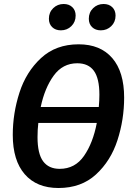

<svg xmlns="http://www.w3.org/2000/svg" viewBox="-20 -927 664 962"><path d="M602 -438Q602 -328 568.5 -224.5Q535 -121 461 -53Q387 15 273 15Q164 15 104 -54Q44 -123 44 -251Q44 -359 77.5 -463Q111 -567 185.5 -636Q260 -705 374 -705Q483 -705 542.5 -636Q602 -567 602 -438ZM184 -391H475Q478 -424 478 -452Q478 -534 450.5 -572Q423 -610 367 -610Q294 -610 249 -548Q204 -486 184 -391ZM465 -311H172Q168 -278 168 -240Q168 -157 196 -119Q224 -81 279 -81Q356 -81 401 -146Q446 -211 465 -311ZM225 -833Q225 -865 246.5 -886Q268 -907 299 -907Q326 -907 342.5 -891Q359 -875 359 -849Q359 -817 337.5 -796Q316 -775 285 -775Q258 -775 241.5 -791Q225 -807 225 -833ZM425 -833Q425 -865 446.5 -886Q468 -907 499 -907Q526 -907 542.5 -891Q559 -875 559 -849Q559 -817 537.5 -796Q516 -775 485 -775Q458 -775 441.5 -791Q425 -807 425 -833Z"/></svg>

Font: Fira Sans Condensed Medium
Style: Italic
Weight: 500
Width: 3
Italic angle: -8°
Designer: bBox Type GmbH & Carrois Corporate GbR & Edenspiekermann AG
Foundry: bBox Type GmbH & Carrois Corporate GbR & Edenspiekermann AG
Version: Version 4.301